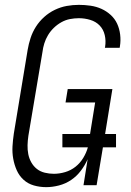

<svg xmlns="http://www.w3.org/2000/svg" viewBox="-20 -763 540 791"><path d="M171 8H170Q144 8 119.5 1Q95 -6 77 -22.5Q59 -39 49 -61.5Q39 -84 34.5 -109Q30 -134 31.5 -160Q33 -186 37 -213L94 -558Q98 -582 106 -606.5Q114 -631 128 -653Q142 -675 162 -693Q182 -711 206 -722.5Q230 -734 255 -738.5Q280 -743 305 -743Q329 -743 353 -739.5Q377 -736 398 -726.5Q419 -717 436 -701.5Q453 -686 462.5 -665.5Q472 -645 475 -620.5Q478 -596 474 -572L473 -566H412L413 -570Q417 -595 411.5 -618.5Q406 -642 390.5 -658Q375 -674 352 -681Q329 -688 305 -688Q287 -688 268.5 -684.5Q250 -681 233 -671.5Q216 -662 202 -648.5Q188 -635 178 -618.5Q168 -602 162.5 -584Q157 -566 155 -549L97 -204Q94 -184 93.5 -165Q93 -146 96.5 -128Q100 -110 109 -94Q118 -78 132 -67Q146 -56 164.5 -51.5Q183 -47 202 -47Q225 -47 248.5 -54Q272 -61 291 -76Q310 -91 323 -112.5Q336 -134 342 -156H237V-211H351L372 -341H250L259 -396H443L413 -211H458V-156H404L378 0H324L341 -107Q330 -82 313 -59.5Q296 -37 273 -21.5Q250 -6 223 1Q196 8 171 8Z"/></svg>

Font: Iosevka Curly Light
Style: Italic
Weight: 300
Italic angle: -9°
Monospace: yes
Designer: Belleve Invis
Foundry: Belleve Invis
Version: Version 22.1.2; ttfautohint (v1.8.4)